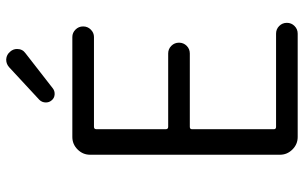

<svg xmlns="http://www.w3.org/2000/svg" viewBox="-202 -786 987 624"><g transform="rotate(-90 292.0 -473.5)"><path d="M159.2 0Q135.7 0 118.7 -17.1Q101.6 -34.2 101.6 -57.6V-674.8Q101.6 -698.2 118.7 -715.3Q135.7 -732.4 159.2 -732.4H484.4Q498 -732.4 508.3 -722.2Q518.6 -711.9 518.6 -697.3Q518.6 -682.6 508.3 -672.4Q498 -662.1 484.4 -662.1H192.4Q184.6 -662.1 184.6 -654.3V-428.7Q184.6 -420.9 192.4 -420.9H430.7Q445.3 -420.9 455.6 -410.6Q465.8 -400.4 465.8 -385.7Q465.8 -371.1 455.6 -360.8Q445.3 -350.6 430.7 -350.6H192.4Q184.6 -350.6 184.6 -343.8V-77.1Q184.6 -70.3 192.4 -70.3H495.1Q509.8 -70.3 520 -60.1Q530.3 -49.8 530.3 -35.2Q530.3 -20.5 520 -10.3Q509.8 0 495.1 0ZM317.4 -795.9Q309.6 -790 300.8 -790Q298.8 -790 296.9 -790Q285.2 -791 278.3 -799.8Q271.5 -807.6 271.5 -818.4Q271.5 -831.1 280.3 -839.8L385.7 -937.5Q396.5 -947.3 410.2 -947.3Q411.1 -947.3 412.1 -947.3Q426.8 -946.3 436.5 -934.6Q445.3 -924.8 445.3 -912.1Q445.3 -894.5 431.6 -884.8Z"/></g></svg>

Font: Gen Jyuu Gothic P Normal
Style: Regular
Weight: 300
Designer: [Source Han Sans]
Ryoko NISHIZUKA  (kana & ideographs); Paul D. Hunt (Latin, Greek & Cyrillic); Wenlong ZHANG  (bopomofo
Version: Version 1.002.20150607